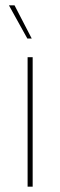

<svg xmlns="http://www.w3.org/2000/svg" viewBox="-20 -700 226 720"><path d="M83.5 0V-485.5H102.5V0ZM34.5 -680 99 -555.5H82.5L13.5 -680Z"/></svg>

Font: Anek Odia Medium Thin
Style: Regular
Weight: 250
Version: Version 1.003